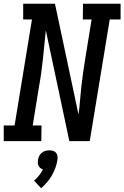

<svg xmlns="http://www.w3.org/2000/svg" viewBox="-28 -755 665 1027"><path d="M193 0H-8V-84H50L143 -651H96V-735H266L392 -142Q397 -180 400 -217Q403 -254 407 -291.5Q411 -329 416.5 -366.5Q422 -404 428 -441L462 -651H415L416 -735H617V-651H559L452 0H343L217 -593Q213 -555 209.5 -518Q206 -481 202 -443.5Q198 -406 193 -368.5Q188 -331 181 -294L147 -84H194ZM192 252 154 211Q169 199 181 183.5Q193 168 202 151Q194 149 188 144Q182 139 178.5 132.5Q175 126 174.5 117.5Q174 109 175 101Q177 90 181.5 80Q186 70 195 62.5Q204 55 215 52Q226 49 236 49Q246 49 256 52Q266 55 272 62.5Q278 70 279.5 80Q281 90 279 101Q276 122 268.5 142.5Q261 163 250 182.5Q239 202 224 219.5Q209 237 192 252Z"/></svg>

Font: Iosevka HT Medium Extended
Style: Italic
Weight: 500
Width: 7
Italic angle: -9°
Monospace: yes
Designer: Belleve Invis
Foundry: Belleve Invis
Version: Version 32.3.0; ttfautohint (v1.8.4)